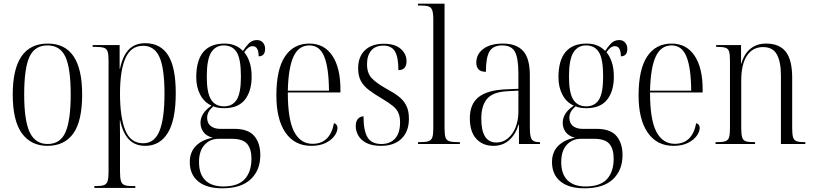

<svg xmlns="http://www.w3.org/2000/svg" viewBox="-20 -780 4406 1040"><path d="M237 10Q148 10 98.5 -58Q49 -126 49 -268Q49 -544 239 -544Q425 -544 425 -268Q425 -124 377 -57Q329 10 237 10ZM238 0Q307 0 335 -64.5Q363 -129 363 -268Q363 -410 334.5 -472Q306 -534 237 -534Q168 -534 139.5 -472Q111 -410 111 -268Q111 -127 141 -63.5Q171 0 238 0Z M491 238V228H500Q529 228 543.5 222.5Q558 217 563 200.5Q568 184 568 151V-453Q568 -485 563 -500.5Q558 -516 543 -521Q528 -526 498 -526H482V-536H628V-408H630Q644 -476 677 -511Q710 -546 767 -546Q849 -546 890.5 -481Q932 -416 932 -276Q932 -129 888.5 -59.5Q845 10 767 10Q711 10 678 -25Q645 -60 631 -127H629Q630 -95 630 -61Q630 -27 630 10V150Q630 183 635 200Q640 217 654.5 222.5Q669 228 697 228H713V238ZM756 -4Q817 -4 844 -71Q871 -138 871 -272Q871 -411 843.5 -471.5Q816 -532 755 -532Q690 -532 660 -466Q630 -400 630 -272Q630 -146 658.5 -75Q687 -4 756 -4Z M1184 240Q1099 240 1053.5 202.5Q1008 165 1008 98Q1008 44 1041 10.5Q1074 -23 1132 -34Q1097 -43 1081.5 -65.5Q1066 -88 1066 -115Q1066 -140 1080 -163Q1094 -186 1126 -208Q1087 -225 1065 -266Q1043 -307 1043 -361Q1043 -544 1196 -544Q1258 -544 1296 -504Q1309 -525 1327 -544Q1345 -563 1372 -563Q1393 -563 1404.5 -549Q1416 -535 1416 -516Q1416 -475 1381 -475Q1381 -530 1348 -530Q1325 -530 1303 -497Q1321 -476 1332 -443Q1343 -410 1343 -364Q1343 -286 1306.5 -240Q1270 -194 1195 -194Q1180 -194 1164.5 -196Q1149 -198 1136 -204Q1117 -188 1109.5 -173Q1102 -158 1102 -142Q1102 -113 1121.5 -97.5Q1141 -82 1173 -82H1250Q1325 -82 1357.5 -43Q1390 -4 1390 60Q1390 142 1338 191Q1286 240 1184 240ZM1193 -204Q1240 -204 1262.5 -240.5Q1285 -277 1285 -365Q1285 -461 1262 -497.5Q1239 -534 1192 -534Q1148 -534 1124 -496Q1100 -458 1100 -364Q1100 -278 1123 -241Q1146 -204 1193 -204ZM1190 230Q1269 230 1305.5 190.5Q1342 151 1342 79Q1342 26 1318.5 -1Q1295 -28 1237 -28H1163Q1118 -28 1088 4.5Q1058 37 1058 98Q1058 163 1092 196.5Q1126 230 1190 230Z M1666 10Q1576 10 1526.5 -61.5Q1477 -133 1477 -263Q1477 -404 1523.5 -474Q1570 -544 1656 -544Q1736 -544 1780 -478.5Q1824 -413 1824 -296V-279H1539Q1539 -131 1573.5 -66Q1608 -1 1673 -1Q1721 -1 1750 -29.5Q1779 -58 1789 -113Q1808 -107 1808 -87Q1808 -67 1792 -44.5Q1776 -22 1744.5 -6Q1713 10 1666 10ZM1762 -289Q1761 -412 1736.5 -473Q1712 -534 1656 -534Q1598 -534 1570 -474Q1542 -414 1539 -289Z M2044 10Q1995 10 1965 -5.5Q1935 -21 1921 -45.5Q1907 -70 1907 -96Q1907 -125 1920 -137.5Q1933 -150 1949 -150Q1949 -73 1970.5 -36.5Q1992 0 2046 0Q2093 0 2120 -29.5Q2147 -59 2147 -117Q2147 -148 2138 -168.5Q2129 -189 2107.5 -206.5Q2086 -224 2049 -246Q2006 -271 1977.5 -293Q1949 -315 1934.5 -342Q1920 -369 1920 -410Q1920 -473 1957 -508Q1994 -543 2059 -543Q2119 -543 2150.5 -515.5Q2182 -488 2182 -449Q2182 -400 2138 -400Q2138 -471 2119 -502Q2100 -533 2057 -533Q2013 -533 1990.5 -506Q1968 -479 1968 -432Q1968 -383 1994.5 -355.5Q2021 -328 2077 -297Q2113 -278 2139.5 -257.5Q2166 -237 2180.5 -208.5Q2195 -180 2195 -137Q2195 -68 2155 -29Q2115 10 2044 10Z M2244 0V-10H2253Q2285 -10 2300.5 -15Q2316 -20 2321.5 -35.5Q2327 -51 2327 -84V-675Q2327 -709 2321 -725Q2315 -741 2300.5 -745.5Q2286 -750 2260 -750H2244V-760H2388V-85Q2388 -52 2393 -36Q2398 -20 2414 -15Q2430 -10 2462 -10H2471V0Z M2653 10Q2595 10 2560 -28Q2525 -66 2525 -140Q2525 -217 2573 -254.5Q2621 -292 2719 -296L2788 -299V-381Q2788 -464 2769.5 -499Q2751 -534 2700 -534Q2651 -534 2631.5 -501.5Q2612 -469 2612 -391Q2560 -391 2560 -441Q2560 -487 2598.5 -515.5Q2637 -544 2704 -544Q2777 -544 2813.5 -504Q2850 -464 2850 -372V-89Q2850 -39 2860.5 -24.5Q2871 -10 2902 -10H2905V0H2791V-105H2789Q2773 -52 2738 -21Q2703 10 2653 10ZM2669 -8Q2704 -8 2731 -30.5Q2758 -53 2773 -91Q2788 -129 2788 -175V-289L2729 -286Q2650 -282 2618.5 -245Q2587 -208 2587 -137Q2587 -8 2669 -8Z M3146 240Q3061 240 3015.5 202.5Q2970 165 2970 98Q2970 44 3003 10.5Q3036 -23 3094 -34Q3059 -43 3043.5 -65.5Q3028 -88 3028 -115Q3028 -140 3042 -163Q3056 -186 3088 -208Q3049 -225 3027 -266Q3005 -307 3005 -361Q3005 -544 3158 -544Q3220 -544 3258 -504Q3271 -525 3289 -544Q3307 -563 3334 -563Q3355 -563 3366.5 -549Q3378 -535 3378 -516Q3378 -475 3343 -475Q3343 -530 3310 -530Q3287 -530 3265 -497Q3283 -476 3294 -443Q3305 -410 3305 -364Q3305 -286 3268.5 -240Q3232 -194 3157 -194Q3142 -194 3126.5 -196Q3111 -198 3098 -204Q3079 -188 3071.5 -173Q3064 -158 3064 -142Q3064 -113 3083.5 -97.5Q3103 -82 3135 -82H3212Q3287 -82 3319.5 -43Q3352 -4 3352 60Q3352 142 3300 191Q3248 240 3146 240ZM3155 -204Q3202 -204 3224.5 -240.5Q3247 -277 3247 -365Q3247 -461 3224 -497.5Q3201 -534 3154 -534Q3110 -534 3086 -496Q3062 -458 3062 -364Q3062 -278 3085 -241Q3108 -204 3155 -204ZM3152 230Q3231 230 3267.5 190.5Q3304 151 3304 79Q3304 26 3280.5 -1Q3257 -28 3199 -28H3125Q3080 -28 3050 4.5Q3020 37 3020 98Q3020 163 3054 196.5Q3088 230 3152 230Z M3628 10Q3538 10 3488.5 -61.5Q3439 -133 3439 -263Q3439 -404 3485.5 -474Q3532 -544 3618 -544Q3698 -544 3742 -478.5Q3786 -413 3786 -296V-279H3501Q3501 -131 3535.5 -66Q3570 -1 3635 -1Q3683 -1 3712 -29.5Q3741 -58 3751 -113Q3770 -107 3770 -87Q3770 -67 3754 -44.5Q3738 -22 3706.5 -6Q3675 10 3628 10ZM3724 -289Q3723 -412 3698.5 -473Q3674 -534 3618 -534Q3560 -534 3532 -474Q3504 -414 3501 -289Z M3856 0V-10H3865Q3895 -10 3910 -15.5Q3925 -21 3929.5 -37.5Q3934 -54 3934 -87V-451Q3934 -484 3929.5 -500Q3925 -516 3910.5 -521Q3896 -526 3867 -526H3859V-536H3994V-436H3996Q4011 -489 4045.5 -516.5Q4080 -544 4129 -544Q4202 -544 4236.5 -499.5Q4271 -455 4271 -359V-87Q4271 -54 4275.5 -37.5Q4280 -21 4294 -15.5Q4308 -10 4336 -10H4342V0H4210V-371Q4210 -445 4188 -485Q4166 -525 4113 -525Q4057 -525 4026 -478.5Q3995 -432 3995 -342V-86Q3995 -53 4000 -36.5Q4005 -20 4019 -15Q4033 -10 4063 -10H4070V0Z"/></svg>

Font: Noto Serif Display Condensed Light
Style: Regular
Weight: 300
Width: 3
Designer: Monotype Design Team
Foundry: Monotype Imaging Inc.
Version: Version 2.009